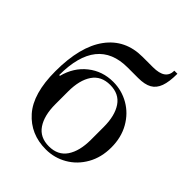

<svg xmlns="http://www.w3.org/2000/svg" viewBox="-225 -925 1061 1061"><g transform="rotate(45 305.0 -395.0)"><path d="M50 -333Q50 -526 125 -628Q200 -730 335 -730H415Q465 -730 489 -747.5Q513 -765 513 -800H537Q537 -737 523.5 -700Q510 -663 480.5 -646.5Q451 -630 400 -630H318Q80 -630 80 -333H86Q108 -418 171 -468Q234 -518 318 -518Q385 -518 442 -485Q499 -452 533 -392Q567 -332 567 -254Q567 -176 533 -116Q499 -56 442 -23Q385 10 318 10Q199 10 124.5 -74Q50 -158 50 -333ZM457 -204V-304Q457 -392 422.5 -443Q388 -494 318 -494Q248 -494 213.5 -443Q179 -392 179 -304V-204Q179 -116 213.5 -65Q248 -14 318 -14Q388 -14 422.5 -65Q457 -116 457 -204Z"/></g></svg>

Font: Prata
Style: Regular
Weight: 400
Designer: Ivan Petrov
Foundry: Cyreal
Version: Version 2.000